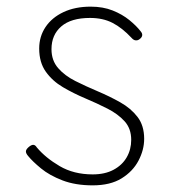

<svg xmlns="http://www.w3.org/2000/svg" viewBox="-20 -539 571 578"><path d="M259 19Q207 19 168 4Q129 -11 103.5 -32Q78 -53 65 -69Q58 -77 58 -83Q58 -89 66 -96Q74 -103 80 -103Q86 -103 91 -95Q117 -64 159.5 -39Q202 -14 259 -14Q296 -14 322 -28Q348 -42 361.5 -65.5Q375 -89 375 -118Q375 -152 355 -174Q335 -196 303.5 -212Q272 -228 236.5 -243Q201 -258 169.5 -276.5Q138 -295 118 -323Q98 -351 98 -393Q98 -429 117 -457.5Q136 -486 171 -502.5Q206 -519 253 -519Q290 -519 319 -507.5Q348 -496 369.5 -478.5Q391 -461 404 -444Q409 -438 408 -432Q407 -426 400 -421Q395 -417 388.5 -417.5Q382 -418 376 -425Q348 -455 319 -470Q290 -485 251 -485Q194 -485 164.5 -459.5Q135 -434 135 -391Q135 -357 155 -334Q175 -311 207 -295Q239 -279 274.5 -264Q310 -249 342 -231Q374 -213 394 -187Q414 -161 414 -121Q414 -88 397 -55.5Q380 -23 346 -2Q312 19 259 19Z"/></svg>

Font: Playwrite FR Moderne Thin
Style: Regular
Weight: 250
Version: Version 1.002